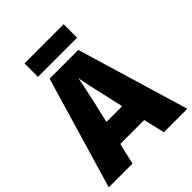

<svg xmlns="http://www.w3.org/2000/svg" viewBox="-244 -1023 1158 1158"><g transform="rotate(-45 335.0 -444.0)"><path d="M503 -888H169V-773H503ZM470 0H670L456 -716H211L0 0H202L234 -136H438ZM373 -422 403 -289H269L300 -423C311 -472 328 -550 336 -595C343 -550 363 -466 373 -422Z"/></g></svg>

Font: Noto Sans Telugu SemiCondensed Black
Style: Regular
Weight: 900
Width: 4
Designer: Jelle Bosma - Monotype Design Team
Foundry: Monotype Imaging Inc.
Version: Version 2.005